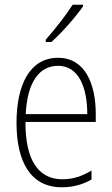

<svg xmlns="http://www.w3.org/2000/svg" viewBox="-20 -877 475 814"><path d="M332 -850V-857H288C257 -809 217 -758 174 -709V-699H198C241 -737 300 -804 332 -850ZM226 -632C108 -632 50 -520 50 -356C50 -191 110 -83 242 -83C291 -83 331 -95 368 -116V-154C324 -128 288 -117 244 -117C140 -117 87 -203 88 -360H386V-393C386 -521 341 -632 226 -632ZM226 -598C313 -598 350 -508 350 -393H89C96 -530 147 -598 226 -598Z"/></svg>

Font: Noto Sans Telugu UI Condensed ExtraLight
Style: Regular
Weight: 200
Width: 3
Designer: Jelle Bosma - Monotype Design Team
Foundry: Monotype Imaging Inc.
Version: Version 2.005